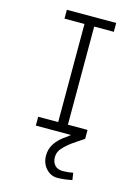

<svg xmlns="http://www.w3.org/2000/svg" viewBox="-133 -729 765 1049"><g transform="rotate(15 250.0 -204.5)"><path d="M381 236Q331 246 295.5 245.5Q260 245 233.5 216Q207 187 207 142Q207 69 291 15L360 -40L390 0L324 45Q292 69 274 90.5Q256 112 256 139.5Q256 167 271.5 184.5Q287 202 317.5 202Q348 202 375 196ZM111 0V-50H224V-605H111V-655H390V-605H279V-50H390V0Z"/></g></svg>

Font: Lekton
Style: Regular
Weight: 400
Designer: Paolo Mazzetti, Luciano Perondi, Raffaele Flato, Elena Papassissa, Emilio Macchia, Michela Povoleri, Tobias Seemiller, R
Version: Version 34.000